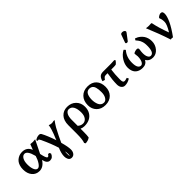

<svg xmlns="http://www.w3.org/2000/svg" viewBox="188 -1879 3320 3320"><g transform="rotate(-45 1847.5 -219.0)"><path d="M546.9 -90.8 577.1 -96.2 595.2 -64.9Q566.9 9.8 499 9.8Q430.7 9.8 407.2 -92.8L405.8 -96.2Q338.9 9.8 241.2 9.8Q158.2 9.8 107.2 -51.3Q56.2 -112.3 56.2 -211.9Q56.2 -262.2 69.3 -302.5Q82.5 -342.8 103.3 -367.9Q124 -393.1 151.6 -409.9Q179.2 -426.8 205.8 -433.3Q232.4 -439.9 259.8 -439.9Q376 -439.9 417 -332Q430.2 -367.7 456.1 -433.1Q477.1 -433.1 486.8 -431.2L515.1 -428.2Q521 -428.2 530.5 -429.7Q540 -431.2 542 -431.2Q549.8 -433.1 574.2 -433.1L454.1 -189.9L456.1 -192.9Q457.5 -181.6 462.9 -161.6Q468.3 -141.6 469.2 -136.2Q488.8 -60.1 511.2 -60.1Q531.2 -60.1 546.9 -90.8ZM251 -43Q284.2 -43 320.1 -96.4Q356 -149.9 377.9 -223.1L377 -221.2Q376.5 -225.1 374.5 -231.9Q372.6 -238.8 372.1 -241.2Q355 -308.1 327.9 -347.7Q300.8 -387.2 267.1 -387.2Q224.1 -387.2 197.5 -341.1Q170.9 -294.9 170.9 -219.2Q170.9 -140.6 192.6 -91.8Q214.4 -43 251 -43Z M584 -384.8 576.7 -408.2Q624.5 -441.9 673.8 -441.9Q705.6 -441.9 718.8 -416Q741.2 -376 770.5 -304.2Q799.8 -232.4 822.8 -162.1Q823.7 -165 826.2 -171.6Q828.6 -178.2 829.6 -181.2Q855 -243.2 866.2 -271.7Q877.4 -300.3 893.3 -351.8Q909.2 -403.3 912.6 -439.9Q950.7 -425.8 975.6 -425.8Q997.6 -425.8 1021 -433.1L1047.9 -431.2Q1010.7 -383.8 974.6 -321.8Q945.8 -270.5 904.5 -186Q863.3 -101.6 850.6 -70.8Q887.7 60.5 887.7 127.9Q887.7 177.2 863.8 209.2Q839.8 241.2 797.9 241.2Q776.9 241.2 760.7 231.2Q744.6 221.2 735.8 204.6Q727.1 188 722.9 169.7Q718.8 151.4 718.8 131.8Q718.8 56.6 761.7 -39.1Q717.8 -181.2 643.6 -338.9H644.5Q620.1 -387.2 610.8 -387.2Q609.9 -387.2 606.9 -386.2Q606 -386.2 595.5 -385.5Q585 -384.8 584 -384.8ZM799.8 149.9Q799.8 115.2 793 79.1Q787.6 104 787.6 131.8Q787.6 189 793.9 189Q799.8 189 799.8 149.9Z M1251.5 198.2 1246.6 201.2Q1231 215.8 1200 224.9Q1168.9 233.9 1142.6 233.9L1128.4 210Q1152.3 151.4 1152.3 5.9V-199.2Q1152.3 -314 1210.2 -377Q1268.1 -439.9 1360.4 -439.9Q1458.5 -439.9 1521 -378.2Q1583.5 -316.4 1583.5 -221.2Q1583.5 -147 1551 -94Q1518.6 -41 1465.1 -15.6Q1411.6 9.8 1343.3 9.8Q1295.4 9.8 1259.3 -7.8V55.2Q1259.3 159.2 1251.5 198.2ZM1467.3 -198.2Q1467.3 -286.1 1438.2 -338.6Q1409.2 -391.1 1348.6 -391.1Q1336.9 -391.1 1325.2 -386Q1313.5 -380.9 1301.5 -368.7Q1289.6 -356.4 1280.3 -338.1Q1271 -319.8 1265.1 -291Q1259.3 -262.2 1259.3 -227.1V-78.1L1254.4 -82Q1300.3 -39.1 1352.5 -39.1Q1402.8 -39.1 1435.1 -81.8Q1467.3 -124.5 1467.3 -198.2Z M1634.3 -205.1Q1634.3 -312 1695.8 -376Q1757.3 -439.9 1859.9 -439.9Q1964.4 -439.9 2021.2 -378.9Q2078.1 -317.9 2078.1 -213.9Q2078.1 -114.3 2018.1 -52.2Q1958 9.8 1856 9.8Q1754.4 9.8 1694.3 -51.3Q1634.3 -112.3 1634.3 -205.1ZM1853 -391.1Q1824.2 -391.1 1803.2 -376.7Q1782.2 -362.3 1771.2 -337.4Q1760.3 -312.5 1755.1 -283.9Q1750 -255.4 1750 -222.2Q1750 -191.4 1755.4 -162.1Q1760.7 -132.8 1772.9 -103.8Q1785.2 -74.7 1808.8 -56.9Q1832.5 -39.1 1865.2 -39.1Q1907.7 -39.1 1935.3 -83.7Q1962.9 -128.4 1962.9 -195.8Q1962.9 -232.9 1960.2 -261Q1957.5 -289.1 1950.2 -314.5Q1942.9 -339.8 1930.9 -356Q1918.9 -372.1 1899.4 -381.6Q1879.9 -391.1 1853 -391.1Z M2416 -356H2357.9Q2342.8 -245.6 2342.8 -143.1V-134.8Q2342.8 -120.6 2343 -113.5Q2343.3 -106.4 2344.2 -94.7Q2345.2 -83 2348.1 -76.7Q2351.1 -70.3 2355.5 -63.5Q2359.9 -56.6 2367.7 -53.7Q2375.5 -50.8 2385.7 -50.8Q2399.4 -50.8 2445.8 -64.9L2462.9 -30.8Q2398.4 9.8 2333 9.8Q2292.5 9.8 2267.8 -21.5Q2243.2 -52.7 2243.2 -103Q2243.2 -211.9 2268.1 -356H2229Q2201.2 -356 2188.7 -346.9Q2176.3 -337.9 2153.8 -306.2L2107.9 -319.8Q2122.1 -376.5 2149.4 -403.3Q2176.8 -430.2 2229 -430.2H2424.8Q2460 -430.2 2509.8 -434.1L2524.9 -419.9Q2518.6 -407.7 2509.8 -396.7Q2501 -385.7 2494.1 -379.4Q2487.3 -373 2473.1 -360.8Q2448.2 -356 2416 -356Z M3203.1 -206.1Q3203.1 -118.2 3148.7 -54.2Q3094.2 9.8 3017.1 9.8Q2928.7 9.8 2888.7 -60.1Q2851.1 9.8 2767.1 9.8Q2738.3 9.8 2712.4 4.4Q2686.5 -1 2662.1 -14.6Q2637.7 -28.3 2620.1 -49.3Q2602.5 -70.3 2591.8 -103.3Q2581.1 -136.2 2581.1 -178.2Q2581.1 -254.4 2627.9 -330.6Q2674.8 -406.7 2750 -446.8L2776.9 -418Q2693.8 -324.7 2693.8 -185.1Q2693.8 -109.9 2714.8 -74.5Q2735.8 -39.1 2770 -39.1Q2802.2 -39.1 2823 -81.3Q2843.8 -123.5 2843.8 -192.9Q2843.8 -204.6 2839.8 -229Q2836.9 -243.7 2836.9 -261.2Q2836.9 -274.4 2867.4 -284.2Q2897.9 -293.9 2918 -293.9Q2933.1 -293.9 2941.9 -285.9Q2950.7 -277.8 2950.7 -264.2L2947.8 -238.8Q2941.9 -202.6 2941.9 -169.9Q2941.9 -108.4 2961.2 -73.7Q2980.5 -39.1 3009.8 -39.1Q3089.8 -39.1 3089.8 -203.1Q3089.8 -220.2 3089.8 -225.1Q3089.8 -230 3088.4 -249.3Q3086.9 -268.6 3084.5 -279.3Q3082 -290 3076.2 -309.8Q3070.3 -329.6 3062 -344.7Q3053.7 -359.9 3040.3 -379.2Q3026.9 -398.4 3009.8 -416L3027.8 -445.8Q3050.3 -439 3073 -427Q3095.7 -415 3119.6 -394.3Q3143.6 -373.5 3161.6 -347.7Q3179.7 -321.8 3191.4 -284.9Q3203.1 -248 3203.1 -206.1ZM2948.7 -679.2Q2969.7 -679.2 2987.3 -667.7Q3004.9 -656.2 3004.9 -640.1Q3004.9 -633.3 2996.1 -619.1Q2949.2 -555.2 2905.8 -500Q2897.9 -490.2 2882.8 -490.2Q2870.1 -490.2 2862.5 -495.4Q2855 -500.5 2855 -507.8Q2855 -510.3 2856.9 -520L2907.7 -660.2Q2915.5 -679.2 2948.7 -679.2Z M3402.3 -433.1 3420.4 -429.2Q3448.2 -287.1 3517.6 -103Q3593.3 -225.6 3593.3 -285.2Q3593.3 -296.4 3592.8 -306.4Q3592.3 -316.4 3591.6 -323.7Q3590.8 -331.1 3589.4 -339.4Q3587.9 -347.7 3587.2 -351.8Q3586.4 -356 3584 -363.3Q3581.5 -370.6 3580.8 -372.8Q3580.1 -375 3577.4 -382.3Q3574.7 -389.6 3574.2 -391.1H3575.7Q3575.2 -392.1 3574 -395Q3572.8 -397.9 3572.3 -398.9Q3580.1 -414.6 3606 -428.7Q3631.8 -442.9 3648.4 -442.9Q3676.8 -442.9 3686 -427Q3695.3 -411.1 3695.3 -383.8Q3695.3 -325.7 3649.9 -227.3Q3604.5 -128.9 3506.3 5.9Q3483.4 1 3481.4 1L3452.6 5.9Q3384.3 -205.6 3286.6 -437Q3322.8 -430.2 3356.4 -430.2Q3390.1 -430.2 3402.3 -433.1Z"/></g></svg>

Font: Linear Smooth
Style: Bold
Weight: 700
Designer: Philipp H. Poll, Flanker
Foundry: Philipp H. Poll, reworked by Flanker
Version: Version 1.061 | FøM Fix